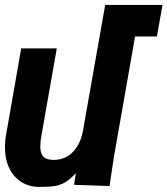

<svg xmlns="http://www.w3.org/2000/svg" viewBox="-21 -745 675 774"><path d="M-1 -152Q-1 -178 4 -204.5L64.5 -550H208L146 -198.5Q141.5 -173 141.5 -154Q141.5 -126.5 153.5 -113.5Q165.5 -100.5 195 -100.5Q242.5 -100.5 273.2 -132.8Q304 -165 313.5 -218L403 -725H634L611.5 -598H523.5L438.5 -114Q434.5 -90 427.5 -42L421 5L277.5 0L285 -47Q261.5 -22 241.8 -10.2Q222 1.5 199.2 5Q176.5 8.5 137 8.5Q97.5 8.5 66 -10.8Q34.5 -30 16.8 -66.2Q-1 -102.5 -1 -152Z"/></svg>

Font: JuliaMono ExtraBoldItalic
Style: Regular
Weight: 800
Italic angle: -9°
Monospace: yes
Designer: cormullion
Foundry: corm
Version: Version 0.049; ttfautohint (v1.8.4)